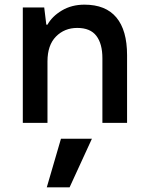

<svg xmlns="http://www.w3.org/2000/svg" viewBox="-20 -528 640 825"><path d="M78 0V-496H170L179 -422H184Q204 -458 246 -483Q288 -508 343 -508Q434 -508 480 -453Q526 -398 526 -291V0H420V-278Q420 -340 394 -374Q368 -408 312 -408Q257 -408 220.5 -371Q184 -334 184 -264V0ZM181 277 242 68H375L279 277Z"/></svg>

Font: DM Mono Medium
Style: Regular
Weight: 500
Designer: Colophon Foundry
Foundry: Colophon Foundry
Version: Version 1.000; ttfautohint (v1.8.2.53-6de2)